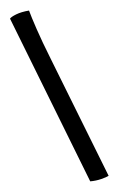

<svg xmlns="http://www.w3.org/2000/svg" viewBox="-58 -794 572 929"><g transform="rotate(-5 228.0 -329.5)"><path d="M342 95 24 -723Q30 -731 55.5 -741Q81 -751 119 -754Q127 -724 148 -661.5Q169 -599 203 -513L433 76Q422 82 396 88.5Q370 95 342 95Z"/></g></svg>

Font: Texturina ExtraBold
Style: Regular
Weight: 800
Designer: Guillermo Torres Carreño
Foundry: Omnibus-Type
Version: Version 1.002; ttfautohint (v1.8.3)